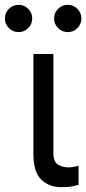

<svg xmlns="http://www.w3.org/2000/svg" viewBox="-80 -770 357 797"><path d="M58.6 -545.9H141.6V-134.8Q142.1 -96.7 162.1 -85.9Q182.1 -75.2 204.1 -75.2Q215.3 -75.2 228 -77.6Q240.7 -80.1 246.1 -82V-2.9Q235.4 0.5 218 3.9Q200.7 7.3 174.8 6.8Q124.5 7.3 91.3 -24.4Q58.1 -56.2 58.6 -134.8ZM-2.9 -636.7Q-26.4 -636.7 -43 -653.3Q-59.6 -669.9 -59.6 -693.4Q-59.6 -716.8 -43 -733.4Q-26.4 -750 -2.9 -750Q20.5 -750 37.1 -733.4Q53.7 -716.8 53.7 -693.4Q53.7 -669.9 37.1 -653.3Q20.5 -636.7 -2.9 -636.7ZM201.2 -636.7Q177.7 -636.7 161.1 -653.3Q144.5 -669.9 144.5 -693.4Q144.5 -716.8 161.1 -733.4Q177.7 -750 201.2 -750Q224.6 -750 241.2 -733.4Q257.8 -716.8 257.8 -693.4Q257.8 -669.9 241.2 -653.3Q224.6 -636.7 201.2 -636.7Z"/></svg>

Font: Inter Display
Style: Regular
Weight: 400
Designer: Rasmus Andersson
Foundry: rsms
Version: Version 4.000;git-37864ae